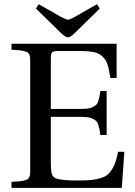

<svg xmlns="http://www.w3.org/2000/svg" viewBox="-20 -902 646 922"><path d="M152.8 -860.8 166 -881.8 272.9 -820.8Q299.3 -807.1 306.2 -807.1Q312.5 -807.1 338.9 -820.8L445.8 -881.8L459 -860.8L342.8 -747.1Q341.8 -746.1 338.6 -743.2Q335.4 -740.2 334.2 -739Q333 -737.8 330.3 -735.4Q327.6 -732.9 326.2 -731.9Q324.7 -731 322.3 -729.2Q319.8 -727.5 318.1 -726.6Q316.4 -725.6 314.2 -724.6Q312 -723.6 310.1 -723.4Q308.1 -723.1 306.2 -723.1Q300.3 -723.1 293.5 -727.1Q286.6 -731 283 -734.4Q279.3 -737.8 269 -747.1ZM35.2 0V-28.8Q60.5 -30.3 72.8 -31.2Q85 -32.2 97.2 -35.6Q109.4 -39.1 113.3 -41.7Q117.2 -44.4 120.8 -52.7Q124.5 -61 124.8 -68.6Q125 -76.2 125 -92.8V-599.1Q125 -615.7 124.8 -623.3Q124.5 -630.9 120.8 -639.2Q117.2 -647.5 113.3 -650.1Q109.4 -652.8 97.2 -656.2Q85 -659.7 72.8 -660.6Q60.5 -661.6 35.2 -663.1V-691.9H540V-527.8H509.8Q503.9 -569.3 496.3 -592.3Q488.8 -615.2 471.7 -631.1Q454.6 -647 428.7 -652.1Q402.8 -657.2 358.9 -657.2H261.2Q236.8 -657.2 230.5 -651.1Q224.1 -645 224.1 -621.1V-378.9H363.8Q385.3 -378.9 399.9 -380.6Q414.6 -382.3 425 -387.7Q435.5 -393.1 441.4 -398.2Q447.3 -403.3 451.4 -415.3Q455.6 -427.2 457.3 -436.5Q459 -445.8 461.9 -464.8H492.2V-253.9H461.9Q459 -273.4 457.3 -282.7Q455.6 -292 451.4 -304.2Q447.3 -316.4 441.4 -321.5Q435.5 -326.7 425 -332Q414.6 -337.4 399.9 -339.1Q385.3 -340.8 363.8 -340.8H224.1V-120.1Q224.1 -82 229 -66.7Q233.9 -51.3 249 -44.9Q275.4 -35.2 353 -35.2Q394 -35.2 419.7 -37.8Q445.3 -40.5 468.5 -48.3Q491.7 -56.2 505.4 -71.8Q519 -87.4 529.5 -111.6Q540 -135.7 546.9 -172.9H577.1L564.9 0Z"/></svg>

Font: Heuristica
Style: Regular
Weight: 400
Version: Version 1.0.2